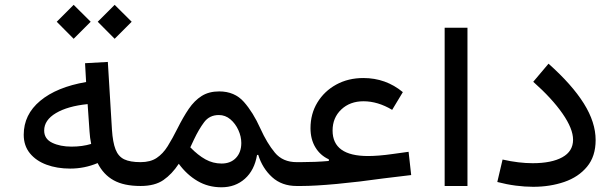

<svg xmlns="http://www.w3.org/2000/svg" viewBox="-20 -773 2540 798"><path d="M215.8 -682.6 286.1 -752.9 356.9 -682.6 286.1 -611.8ZM386.2 -682.6 456.5 -752.9 527.3 -682.6 456.5 -611.8ZM337.9 -432.1 333.5 -510.3 428.2 -515.6 445.3 -233.9Q448.7 -181.6 460.2 -152.1Q471.7 -122.6 496.3 -110.8Q521 -99.1 564 -99.1H564.5V0H564Q495.1 0 452.4 -23.7Q409.7 -47.4 385.7 -95.2Q331.5 -72.3 271.5 -72.3Q217.3 -72.3 173.6 -88.4Q129.9 -104.5 104.2 -136Q78.6 -167.5 78.6 -212.9Q78.6 -296.9 147.2 -354Q215.8 -411.1 337.9 -432.1ZM344.2 -340.3Q261.7 -332 212.6 -303Q163.6 -273.9 163.6 -230.5Q163.6 -195.8 196.8 -179.7Q230 -163.6 277.3 -163.6Q322.3 -163.6 358.9 -174.8Q356 -189 354.5 -200.9Q353 -212.9 352.1 -226.6Z M564.5 -99.1Q605 -99.1 631.1 -116.5Q657.2 -133.8 677 -165.5Q696.8 -197.3 717.8 -239.3Q741.2 -286.1 764.6 -320.6Q788.1 -355 818.1 -374Q848.1 -393.1 891.1 -393.1Q955.1 -393.1 993.7 -349.4Q1032.2 -305.7 1062 -239.3Q1089.8 -177.7 1122.6 -138.4Q1155.3 -99.1 1212.9 -99.1H1213.4V0H1212.9Q1151.4 0 1111.1 -36.6Q1070.8 -73.2 1053.2 -129.4L1048.3 -128.9Q1037.6 -65.4 997.8 -30Q958 5.4 900.4 5.4Q845.2 5.4 800.8 -20.8Q756.3 -46.9 723.1 -92.3Q694.8 -49.3 659.2 -24.7Q623.5 0 564.5 0Q548.3 0 548.3 -49.8Q548.3 -99.1 564.5 -99.1ZM771 -160.6Q802.7 -127.9 834 -110.6Q865.2 -93.3 900.9 -93.3Q938.5 -93.3 960.7 -116.7Q982.9 -140.1 982.9 -178.7Q982.9 -205.6 970.7 -232.4Q958.5 -259.3 937.5 -277.1Q916.5 -294.9 889.6 -294.9Q850.6 -294.9 828.4 -265.1Q806.2 -235.4 786.1 -192.9Z M1362.3 -230.5Q1362.3 -124.5 1509.8 -124.5Q1529.3 -124.5 1555.2 -126.5Q1581.1 -128.4 1614.7 -133.3L1678.2 -142.1L1689 -45.4L1575.2 -31.7Q1472.2 -17.1 1379.9 -8.5Q1287.6 0 1232.9 0H1213.4Q1197.3 0 1197.3 -49.8Q1197.3 -99.1 1213.4 -99.1H1229.5Q1259.3 -99.1 1289.3 -100.3Q1319.3 -101.6 1346.7 -104V-110.8Q1311 -127 1290.8 -160.6Q1270.5 -194.3 1270.5 -240.2Q1270.5 -299.8 1299.1 -346.9Q1327.6 -394 1377.4 -421.4Q1427.2 -448.7 1490.2 -448.7Q1583.5 -448.7 1654.3 -390.1L1609.9 -316.4Q1550.3 -352.1 1490.7 -352.1Q1434.6 -352.1 1398.4 -317.9Q1362.3 -283.7 1362.3 -230.5Z M1922.9 0H1828.1V-657.7H1922.9Z M2455.6 -190.9Q2455.6 -123 2419.9 -80.1Q2384.3 -37.1 2325.2 -16.8Q2266.1 3.4 2195.8 3.4Q2161.1 3.4 2123.8 -1.5Q2086.4 -6.3 2046.9 -16.6L2068.8 -109.9Q2103.5 -102.1 2134.5 -98.4Q2165.5 -94.7 2193.8 -94.7Q2272.5 -94.7 2317.1 -119.4Q2361.8 -144 2361.8 -192.4Q2361.8 -237.8 2318.1 -300.8Q2274.4 -363.8 2196.3 -433.1L2259.8 -508.3Q2357.4 -421.4 2406.5 -343Q2455.6 -264.6 2455.6 -190.9Z"/></svg>

Font: Estedad-FD Medium
Style: Regular
Weight: 500
Designer: Amin Abedi
Version: Version 7.3